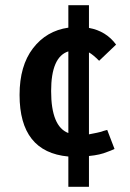

<svg xmlns="http://www.w3.org/2000/svg" viewBox="-20 -601 500 736"><path d="M242 -581H321V-494Q387 -482 425 -430L360 -368Q336 -392 321 -400V-86Q358 -93 368 -96Q375 -99 391 -103L419 -30Q404 -23 392 -19Q364 -7 321 -3V115H242V-1Q55 -18 55 -237Q55 -349 106.5 -416Q158 -483 242 -495ZM176 -252Q176 -116 242 -91V-404Q176 -383 176 -252Z"/></svg>

Font: Amaranth
Style: Regular
Weight: 400
Designer: Gesine Todt
Foundry: Gesine Todt
Version: Version 1.000